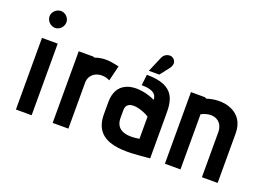

<svg xmlns="http://www.w3.org/2000/svg" viewBox="-102 -980 1762 1262"><g transform="rotate(20 779.0 -349.5)"><path d="M138 -592C169 -592 196 -620 196 -652C196 -683 169 -710 138 -710C106 -710 78 -683 78 -652C78 -620 106 -592 138 -592ZM190 0V-501H80V0Z M447 0V-322C447 -392 524 -424 591 -390L617 -497C564 -508 517 -521 447 -497L439 -501H337V0Z M1019 -298C1019 -394 1019 -509 811 -509L802 -433C852 -433 909 -424 909 -369C874 -388 774 -420 703 -385C662 -365 634 -324 634 -252V-169C634 45 860 15 1019 0ZM909 -97C788 -76 745 -118 745 -183V-238C745 -324 872 -278 909 -252ZM887 -538 936 -601C963 -635 951 -664 927 -676C911 -684 874 -679 860 -646L814 -538Z M1491 0V-346C1491 -422 1456 -468 1406 -491C1342 -521 1271 -508 1232 -495L1219 -501H1122V0H1231V-386C1316 -429 1381 -390 1381 -315V0Z"/></g></svg>

Font: Advent Pro
Style: Bold
Weight: 700
Designer: Andreas Kalpakidis
Foundry: Andreas Kalpakidis
Version: Version 2.002 2008